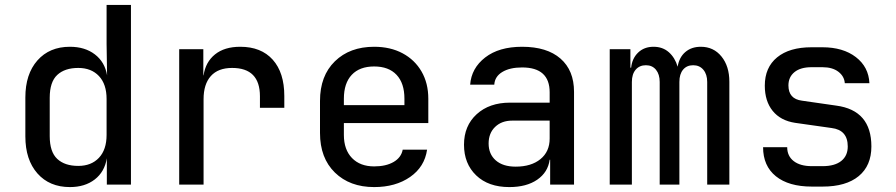

<svg xmlns="http://www.w3.org/2000/svg" viewBox="-20 -750 3640 780"><path d="M264 10Q181 10 132 -45.5Q83 -101 83 -196V-354Q83 -449 132 -504.5Q181 -560 264 -560Q325 -560 365.5 -529Q406 -498 415 -444L413 -572V-730H512V0H414V-107Q405 -52 365 -21Q325 10 264 10ZM298 -76Q351 -76 382 -109Q413 -142 413 -202V-348Q413 -408 382 -441Q351 -474 298 -474Q243 -474 212.5 -445.5Q182 -417 182 -353V-197Q182 -133 212.5 -104.5Q243 -76 298 -76Z M708 0V-550H806V-444H807Q815 -498 853.5 -529Q892 -560 956 -560Q1041 -560 1088 -507.5Q1135 -455 1135 -360V-312H1036V-359Q1036 -474 923 -474Q866 -474 836.5 -441Q807 -408 807 -347V0Z M1500 10Q1401 10 1340.5 -49Q1280 -108 1280 -210V-340Q1280 -442 1340.5 -501Q1401 -560 1500 -560Q1566 -560 1615.5 -533.5Q1665 -507 1692.5 -459.5Q1720 -412 1720 -349V-250H1377V-202Q1377 -142 1410 -108Q1443 -74 1500 -74Q1548 -74 1579 -92Q1610 -110 1616 -142H1715Q1705 -72 1646 -31Q1587 10 1500 10ZM1377 -349V-323H1623V-349Q1623 -412 1591 -446Q1559 -480 1500 -480Q1441 -480 1409 -446Q1377 -412 1377 -349Z M2049 10Q1964 10 1914.5 -37.5Q1865 -85 1865 -162Q1865 -239 1916.5 -286Q1968 -333 2052 -333H2213V-375Q2213 -476 2101 -476Q2051 -476 2020.5 -457.5Q1990 -439 1988 -406H1890Q1895 -473 1951 -516.5Q2007 -560 2101 -560Q2202 -560 2257 -512Q2312 -464 2312 -377V0H2215V-101H2213Q2206 -50 2162.5 -20Q2119 10 2049 10ZM2075 -73Q2138 -73 2175.5 -103.5Q2213 -134 2213 -187V-260H2061Q2018 -260 1991.5 -234.5Q1965 -209 1965 -167Q1965 -124 1994 -98.5Q2023 -73 2075 -73Z M2457 0V-550H2541V-475H2544Q2548 -513 2572.5 -536.5Q2597 -560 2635 -560Q2672 -560 2697 -538Q2722 -516 2733 -479Q2739 -517 2764 -538.5Q2789 -560 2827 -560Q2879 -560 2911 -520.5Q2943 -481 2943 -418V0H2853V-417Q2853 -448 2837.5 -466.5Q2822 -485 2796 -485Q2770 -485 2755 -467Q2740 -449 2740 -417V0H2660V-417Q2660 -448 2645 -466.5Q2630 -485 2604 -485Q2578 -485 2562.5 -467Q2547 -449 2547 -417V0Z M3278 8Q3184 8 3132 -34Q3080 -76 3080 -152H3178Q3178 -116 3204.5 -95.5Q3231 -75 3278 -75H3322Q3371 -75 3397.5 -96Q3424 -117 3424 -155Q3424 -222 3358 -230L3210 -251Q3151 -260 3119 -299.5Q3087 -339 3087 -402Q3087 -476 3137 -517Q3187 -558 3277 -558H3321Q3405 -558 3457 -518Q3509 -478 3512 -412H3412Q3410 -440 3386 -458.5Q3362 -477 3321 -477H3277Q3232 -477 3207.5 -457Q3183 -437 3183 -403Q3183 -348 3238 -341L3377 -321Q3520 -302 3520 -155Q3520 -77 3468.5 -34.5Q3417 8 3322 8Z"/></svg>

Font: JetBrainsMono NFM Medium
Style: Regular
Weight: 500
Monospace: yes
Designer: Philipp Nurullin, Konstantin Bulenkov
Foundry: JetBrains
Version: Version 2.304; ttfautohint (v1.8.4.7-5d5b);Nerd Fonts 3.3.0